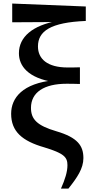

<svg xmlns="http://www.w3.org/2000/svg" viewBox="-20 -845 535 1094"><path d="M327.4 229.5H369.9C419.9 166.7 455.2 115.1 455.2 55.7C455.2 -14.1 422.9 -61.4 301.4 -97C191 -129.3 156.5 -165.6 156.5 -230.4C156.5 -319.1 231.6 -367.8 359.4 -367.8C377.9 -367.8 410.3 -367.5 435.4 -366.5V-461.5C412.6 -460.5 382.8 -460.5 365.4 -460.5C248.7 -460.5 196.3 -510.2 196.3 -580.4C196.3 -667.4 267.8 -717.4 468.8 -725.6V-808L49.6 -824.8V-718L298 -719.5V-709.6L310.4 -726.5C164.3 -700.7 87.8 -633.7 87.8 -541.6C87.8 -469.2 139.4 -400.4 288.3 -376.8L290.1 -388.1C108.6 -370.5 43.5 -287.5 43.5 -196.8C43.5 -96.5 105.4 -41.7 232.6 -5.3C343.8 28.5 364.3 49.9 364.3 96.1C364.3 134.2 350.6 177.3 327.4 229.5Z"/></svg>

Font: Source Han Serif CN VF
Style: Regular
Weight: 250
Designer: Ryoko NISHIZUKA 西塚涼子 (kana & ideographs); Frank Grießhammer (Latin, Greek & Cyrillic); Wenlong ZHANG 张文龙 (bopomofo); San
Foundry: Adobe
Version: Version 2.002;hotconv 1.1.0;makeotfexe 2.6.0